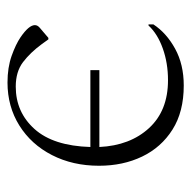

<svg xmlns="http://www.w3.org/2000/svg" viewBox="-19 -481 510 512"><g transform="rotate(-90 236.0 -225.0)"><path d="M264 10Q194 10 146.5 -20Q99 -50 74.5 -101Q50 -152 50 -216Q50 -286 78.5 -341.5Q107 -397 157.5 -428.5Q208 -460 272 -460Q312 -460 343 -449Q374 -438 393 -425Q425 -403 425 -387Q425 -380 418 -374L391 -351H387L374 -369Q352 -399 326.5 -418.5Q301 -438 261 -438Q193 -438 148 -388Q103 -338 100 -239H305V-215H100Q104 -133 150.5 -82.5Q197 -32 278 -32Q324 -32 363 -46Q402 -60 424 -84H427V-71Q404 -36 362 -13Q320 10 264 10Z"/></g></svg>

Font: Spectral ExtraLight
Style: Regular
Weight: 275
Designer: Jean-Baptiste Levee
Foundry: Production Type
Version: Version 2.001